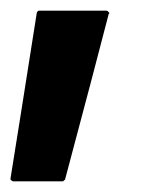

<svg xmlns="http://www.w3.org/2000/svg" viewBox="-43 -180 304 357"><path d="M159.2 -154.3Q132.8 -51.8 78.1 153.3Q78.1 154.3 76.2 155.3Q75.2 157.2 73.2 157.2Q43 157.2 -18.6 157.2Q-19.5 157.2 -20.5 156.2Q-21.5 155.3 -22.5 155.3Q-23.4 154.3 -23.4 153.3Q-23.4 152.3 -23.4 151.4Q-6.8 48.8 25.4 -156.2Q25.4 -157.2 27.3 -159.2Q28.3 -160.2 30.3 -160.2Q72.3 -160.2 154.3 -160.2Q156.2 -160.2 157.2 -159.2Q158.2 -159.2 158.2 -158.2Q159.2 -157.2 160.2 -156.2Q160.2 -155.3 160.2 -155.3Q160.2 -154.3 159.2 -154.3Z"/></svg>

Font: Typeface
Style: Regular
Weight: 400
Version: Version 1.0